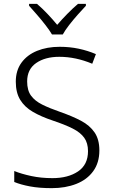

<svg xmlns="http://www.w3.org/2000/svg" viewBox="-20 -967 586 997"><path d="M496 -186Q496 -122 464 -78Q432 -34 376 -12Q320 10 249 10Q184 10 136 1Q88 -8 54 -22V-79Q91 -64 142 -53Q193 -42 252 -42Q334 -42 385.5 -77Q437 -112 437 -182Q437 -224 417.5 -251.5Q398 -279 357.5 -299.5Q317 -320 254 -341Q194 -361 151 -386Q108 -411 85 -448.5Q62 -486 62 -543Q62 -601 91.5 -641.5Q121 -682 172.5 -703Q224 -724 290 -724Q342 -724 389 -714Q436 -704 478 -686L459 -636Q373 -672 288 -672Q214 -672 167.5 -639.5Q121 -607 121 -544Q121 -498 141 -470.5Q161 -443 199 -424Q237 -405 292 -386Q355 -364 400.5 -340Q446 -316 471 -279.5Q496 -243 496 -186ZM250 -788Q237 -810 216 -837Q195 -864 172 -890.5Q149 -917 131 -937V-947H172Q199 -924 226.5 -895Q254 -866 277 -838Q301 -866 329.5 -895Q358 -924 385 -947H426V-937Q407 -917 383.5 -890.5Q360 -864 339 -837Q318 -810 306 -788Z"/></svg>

Font: Noto Sans Gurmukhi UI Light
Style: Regular
Weight: 300
Designer: Jelle Bosma - Monotype Design Team
Foundry: Monotype Imaging Inc.
Version: Version 2.004; ttfautohint (v1.8.4.7-5d5b)